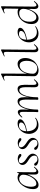

<svg xmlns="http://www.w3.org/2000/svg" viewBox="1479 -2244 778 3776"><g transform="rotate(-90 1868.0 -356.0)"><path d="M465 -77Q467 -79 470.5 -78Q474 -77 476 -74Q478 -71 477 -69Q418 9 374 9Q321 9 323 -65L325 -202Q290 -106 235.5 -46.5Q181 13 120 13Q37 13 37 -97Q37 -206 108 -302.5Q179 -399 264 -399Q312 -399 341 -371Q357 -387 358 -406Q358 -408 364.5 -408Q371 -408 371 -406L368 -89Q368 -28 398 -28Q424 -28 465 -77ZM146 -30Q211 -30 265.5 -117Q320 -204 320 -290Q320 -325 296 -347Q272 -369 237 -367Q174 -365 128.5 -298.5Q83 -232 83 -133Q83 -30 146 -30Z M606 11Q565 11 532 -6.5Q499 -24 498 -49Q497 -60 505 -66.5Q513 -73 523 -73Q534 -73 544 -63Q554 -53 562 -40.5Q570 -28 588 -18Q606 -8 630 -8Q696 -8 696 -70Q696 -101 677 -126Q658 -151 631 -169Q604 -187 577 -204.5Q550 -222 531 -246.5Q512 -271 512 -301Q512 -346 550 -371Q588 -396 635 -396Q671 -396 699.5 -381.5Q728 -367 728 -347Q728 -325 703 -325Q689 -325 675 -337.5Q661 -350 642.5 -362.5Q624 -375 599 -375Q548 -375 548 -332Q548 -307 567.5 -283Q587 -259 615 -240Q643 -221 670.5 -201.5Q698 -182 716.5 -155.5Q735 -129 734 -99Q732 -55 696.5 -22Q661 11 606 11Z M917 11Q876 11 843 -6.5Q810 -24 809 -49Q808 -60 816 -66.5Q824 -73 834 -73Q845 -73 855 -63Q865 -53 873 -40.5Q881 -28 899 -18Q917 -8 941 -8Q1007 -8 1007 -70Q1007 -101 988 -126Q969 -151 942 -169Q915 -187 888 -204.5Q861 -222 842 -246.5Q823 -271 823 -301Q823 -346 861 -371Q899 -396 946 -396Q982 -396 1010.5 -381.5Q1039 -367 1039 -347Q1039 -325 1014 -325Q1000 -325 986 -337.5Q972 -350 953.5 -362.5Q935 -375 910 -375Q859 -375 859 -332Q859 -307 878.5 -283Q898 -259 926 -240Q954 -221 981.5 -201.5Q1009 -182 1027.5 -155.5Q1046 -129 1045 -99Q1043 -55 1007.5 -22Q972 11 917 11Z M1431 -53Q1434 -55 1438.5 -51Q1443 -47 1441 -44Q1374 12 1297 12Q1214 12 1168.5 -43.5Q1123 -99 1123 -175Q1123 -265 1182.5 -332Q1242 -399 1328 -399Q1367 -399 1388.5 -384.5Q1410 -370 1409 -345Q1407 -302 1340 -266Q1273 -230 1175 -216V-215Q1175 -126 1215 -73Q1255 -20 1327 -20Q1389 -20 1431 -53ZM1287 -372Q1232 -372 1205 -333Q1178 -294 1175 -229Q1337 -254 1347 -324Q1351 -348 1334 -360Q1317 -372 1287 -372Z M2184 -77Q2187 -80 2192.5 -76Q2198 -72 2196 -69Q2164 -28 2141 -9.5Q2118 9 2093 9Q2040 9 2040 -65L2041 -248Q2041 -365 1982 -365Q1923 -365 1883.5 -267Q1844 -169 1843 -6Q1843 8 1817 8Q1796 8 1794 2Q1794 1 1794.5 -12Q1795 -25 1795.5 -43Q1796 -61 1796 -74L1797 -248Q1794 -365 1739 -365Q1682 -365 1642 -266.5Q1602 -168 1601 -6Q1601 8 1575 8Q1554 8 1551 2L1554 -68L1556 -297Q1556 -358 1526 -358Q1501 -358 1456 -308Q1454 -306 1450 -307Q1446 -308 1444.5 -310.5Q1443 -313 1445 -316Q1503 -395 1553 -395Q1602 -395 1602 -320V-173Q1619 -279 1661.5 -339Q1704 -399 1764 -399Q1845 -399 1844 -267V-173Q1862 -280 1903.5 -339.5Q1945 -399 2006 -399Q2049 -399 2068 -367Q2087 -335 2088 -267L2087 -89Q2087 -28 2116 -28Q2142 -28 2184 -77Z M2501 -399Q2552 -399 2583.5 -357.5Q2615 -316 2615 -251Q2615 -189 2592 -137Q2569 -85 2532.5 -53.5Q2496 -22 2455.5 -4.5Q2415 13 2377 13Q2323 13 2289.5 -10.5Q2256 -34 2257 -75L2265 -627Q2265 -696 2178 -654Q2174 -651 2172 -658Q2172 -663 2174 -665L2296 -725Q2299 -726 2304 -723Q2309 -720 2309 -717L2307 -212Q2328 -295 2381 -347Q2434 -399 2501 -399ZM2418 -12Q2475 -12 2517.5 -69Q2560 -126 2560 -220Q2560 -282 2538 -320.5Q2516 -359 2468 -359Q2397 -359 2352 -286Q2307 -213 2306 -96Q2306 -59 2337.5 -35.5Q2369 -12 2418 -12Z M2783 9Q2757 9 2742.5 -10Q2728 -29 2729 -65L2736 -627Q2736 -661 2718 -668Q2700 -675 2653 -654Q2651 -653 2648.5 -655Q2646 -657 2645.5 -660Q2645 -663 2648 -665L2770 -725Q2773 -726 2778 -723Q2783 -720 2783 -717L2777 -89Q2777 -28 2807 -28Q2833 -28 2874 -77Q2877 -80 2882.5 -76Q2888 -72 2886 -69Q2827 9 2783 9Z M3231 -53Q3234 -55 3238.5 -51Q3243 -47 3241 -44Q3174 12 3097 12Q3014 12 2968.5 -43.5Q2923 -99 2923 -175Q2923 -265 2982.5 -332Q3042 -399 3128 -399Q3167 -399 3188.5 -384.5Q3210 -370 3209 -345Q3207 -302 3140 -266Q3073 -230 2975 -216V-215Q2975 -126 3015 -73Q3055 -20 3127 -20Q3189 -20 3231 -53ZM3087 -372Q3032 -372 3005 -333Q2978 -294 2975 -229Q3137 -254 3147 -324Q3151 -348 3134 -360Q3117 -372 3087 -372Z M3723 -77Q3726 -80 3731.5 -76Q3737 -72 3735 -69Q3703 -28 3680 -9.5Q3657 9 3632 9Q3606 9 3592 -10.5Q3578 -30 3579 -65L3581 -192Q3549 -97 3501.5 -42Q3454 13 3396 13Q3349 13 3316 -22Q3283 -57 3283 -129Q3283 -237 3355.5 -318Q3428 -399 3520 -399Q3558 -399 3584 -383L3588 -627Q3589 -660 3568.5 -667.5Q3548 -675 3502 -654Q3499 -652 3496 -654.5Q3493 -657 3493 -660Q3493 -663 3496 -665L3620 -725Q3623 -726 3628 -722.5Q3633 -719 3633 -717L3626 -89Q3626 -28 3655 -28Q3681 -28 3723 -77ZM3418 -30Q3465 -30 3504.5 -76.5Q3544 -123 3563 -180.5Q3582 -238 3582 -283Q3582 -367 3495 -367Q3424 -367 3376.5 -312.5Q3329 -258 3329 -164Q3329 -97 3353.5 -63.5Q3378 -30 3418 -30Z"/></g></svg>

Font: Cormorant Upright Light
Style: Regular
Weight: 300
Designer: Christian Thalmann (Catharsis Fonts)
Foundry: Catharsis Fonts
Version: Version 3.302;PS 003.302;hotconv 1.0.88;makeotf.lib2.5.64775